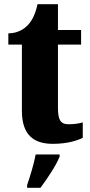

<svg xmlns="http://www.w3.org/2000/svg" viewBox="-20 -680 433 921"><path d="M234 10C307 10 356 -8 377 -19V-93C358 -87 334 -84 309 -84C268 -84 258 -108 258 -165V-466H369V-536H258V-660H160C151 -617 136 -586 120 -567C103 -546 70 -520 20 -520V-466H85V-149C85 -31 143 10 234 10ZM110 208V221H174C206 178 250 113 266 71V61H151C144 103 123 170 110 208Z"/></svg>

Font: Noto Serif Armenian Condensed Black
Style: Regular
Weight: 900
Width: 3
Designer: Monotype Design Team
Foundry: Monotype Imaging Inc.
Version: Version 2.008